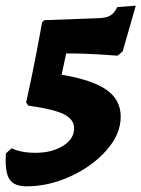

<svg xmlns="http://www.w3.org/2000/svg" viewBox="-55 -558 498 676"><path d="M39 98Q-1 98 -18 78Q-35 58 -35 8Q-35 -9 -34 -18L-14 -36Q19 -20 70 -20Q128 -20 167 -44.5Q206 -69 206 -106Q206 -138 169.5 -156Q133 -174 45 -186L37 -197Q56 -282 72.5 -368Q89 -454 93 -479L101 -487L292 -494Q319 -495 333 -503Q347 -511 358 -533L423 -538L377 -377L359 -362Q345 -363 292.5 -366.5Q240 -370 178 -370L162 -295Q269 -277 319.5 -242Q370 -207 370 -147Q370 -86 320.5 -29.5Q271 27 194 62.5Q117 98 39 98Z"/></svg>

Font: Alegreya ExtraBold
Style: Italic
Weight: 800
Italic angle: -7°
Designer: Juan Pablo del Peral
Foundry: Huerta Tipografica
Version: Version 2.007; ttfautohint (v1.6)